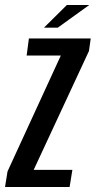

<svg xmlns="http://www.w3.org/2000/svg" viewBox="-44 -744 381 764"><path d="M-24 0 -14 -62 198 -523H62L71 -591H317L310 -541L90 -68H244L233 0ZM131 -634 222 -724H311L186 -634Z"/></svg>

Font: Alumni Sans Thin SemiBold
Style: Italic
Weight: 600
Italic angle: -8°
Version: Version 1.016